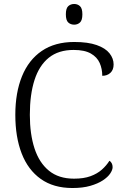

<svg xmlns="http://www.w3.org/2000/svg" viewBox="-20 -935 625 965"><path d="M344 10Q249 10 185 -35.5Q121 -81 89 -163.5Q57 -246 57 -358Q57 -469 90.5 -551.5Q124 -634 190 -679Q256 -724 353 -724Q422 -724 466 -708.5Q510 -693 530.5 -667Q551 -641 551 -611Q551 -584 535 -569Q519 -554 494 -554Q494 -589 481 -618.5Q468 -648 436.5 -666Q405 -684 350 -684Q274 -684 225.5 -645Q177 -606 153.5 -533Q130 -460 130 -358Q130 -261 153.5 -189Q177 -117 226 -77Q275 -37 352 -37Q401 -37 435 -49.5Q469 -62 492 -82.5Q515 -103 530 -127Q537 -123 541.5 -114.5Q546 -106 546 -95Q546 -81 534 -63Q522 -45 497 -28.5Q472 -12 434 -1Q396 10 344 10ZM353 -811Q335 -811 323 -822Q311 -833 311 -863Q311 -893 323 -904Q335 -915 353 -915Q370 -915 382 -904Q394 -893 394 -863Q394 -833 382 -822Q370 -811 353 -811Z"/></svg>

Font: Noto Serif Armenian Light
Style: Regular
Weight: 300
Version: Version 2.007